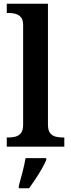

<svg xmlns="http://www.w3.org/2000/svg" viewBox="-20 -780 378 1021"><path d="M16 0V-49H28Q45 -49 62.5 -53.5Q80 -58 91.5 -72.5Q103 -87 103 -117V-647Q103 -675 91 -688.5Q79 -702 62 -706.5Q45 -711 28 -711H16V-760H235V-117Q235 -87 246.5 -72.5Q258 -58 275.5 -53.5Q293 -49 310 -49H322V0ZM80 208Q89 177 99.5 136Q110 95 116 61H226V71Q217 92 201.5 119Q186 146 168 173Q150 200 135 221H80Z"/></svg>

Font: Noto Serif Tibetan SemiBold
Style: Regular
Weight: 600
Designer: Monotype Design Team
Foundry: Monotype Imaging Inc.
Version: Version 2.103; ttfautohint (v1.8.4.7-5d5b)